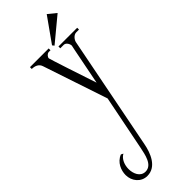

<svg xmlns="http://www.w3.org/2000/svg" viewBox="-371 -745 972 972"><g transform="rotate(-45 115.5 -259.0)"><path d="M89 87C81 124 71 189 22 189C-15 189 -30 151 -30 119C-30 91 -19 59 7 45L-5 39C-46 55 -62 97 -62 130C-62 172 -32 211 13 211C79 211 106 140 116 87L236 -524C239 -539 255 -558 272 -558H292V-571H158V-558H183C198 -558 209 -539 209 -526C209 -525 211 -542 165 -305C138 -385 81 -559 81 -563C81 -573 93 -586 104 -586H116V-599H-18V-586C4 -586 25 -578 32 -556L148 -209ZM139 -598 147 -588 275 -694 232 -729Z"/></g></svg>

Font: Bigelow Rules
Style: Regular
Weight: 400
Designer: Astigmatic (AOETI)
Foundry: Astigmatic (AOETI)
Version: Version 1.000